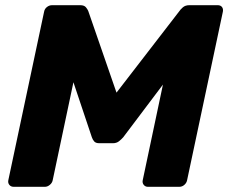

<svg xmlns="http://www.w3.org/2000/svg" viewBox="-20 -720 880 740"><path d="M33 0Q22 0 16 -7.5Q10 -15 12 -25L150 -675Q152 -686 161 -693Q170 -700 181 -700H289Q305 -700 311.5 -691.5Q318 -683 320 -678L429 -363L672 -678Q675 -683 684.5 -691.5Q694 -700 710 -700H819Q830 -700 835.5 -693Q841 -686 839 -675L701 -25Q699 -15 690.5 -7.5Q682 0 671 0H550Q540 0 534 -7.5Q528 -15 530 -25L608 -394L455 -191Q448 -183 438.5 -175.5Q429 -168 415 -168H363Q349 -168 343 -175Q337 -182 334 -191L263 -403L183 -25Q181 -15 172 -7.5Q163 0 153 0Z"/></svg>

Font: Rubik Light
Style: Bold Italic
Weight: 700
Italic angle: -12°
Version: Version 2.104